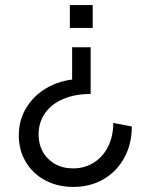

<svg xmlns="http://www.w3.org/2000/svg" viewBox="-20 -546 584 756"><path d="M132 -17Q132 42 170 79.5Q208 117 268 117Q314 117 350 94Q386 71 406 30.5Q426 -10 426 -62L499 -48Q499 21 469.5 75Q440 129 388 159.5Q336 190 269 190Q207 190 158 164Q109 138 81.5 91.5Q54 45 54 -13Q54 -76 86.5 -126.5Q119 -177 175.5 -206Q232 -235 302 -235L264 -187V-360H337V-176Q276 -176 229.5 -156.5Q183 -137 157.5 -100.5Q132 -64 132 -17ZM345 -436H255V-526H345Z"/></svg>

Font: Uncut Sans Variable
Style: Regular
Weight: 400
Designer: Kasper Nordkvist
Foundry: UNCUT.wtf
Version: Version 1.303;Glyphs 3.1.2 (3151)